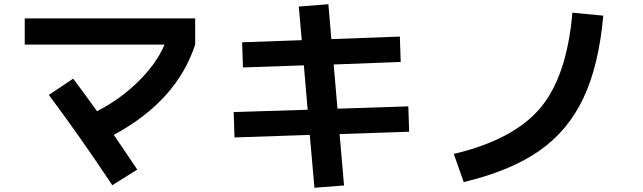

<svg xmlns="http://www.w3.org/2000/svg" viewBox="-20 -814 3040 908"><path d="M97 -603V-727H903V-603Q816 -337 518 -176Q584 -80 629 -12L511 62Q362 -163 211 -365L326 -442Q372 -381 439 -288Q551 -346 636.5 -431Q722 -516 758 -603Z M1393 -783 1533 -794 1547 -629 1871 -641 1875 -521 1558 -509 1576 -300 1911 -311 1915 -191 1586 -180 1607 63 1467 74 1445 -176 1089 -164 1085 -284 1435 -295 1417 -505 1129 -495 1125 -614 1407 -624Z M2126 -86Q2408 -153 2534.5 -302.5Q2661 -452 2687 -754L2833 -740Q2812 -504 2738.5 -349Q2665 -194 2528.5 -99.5Q2392 -5 2173 47Z"/></svg>

Font: M PLUS 1p
Style: Bold
Weight: 700
Version: Version 1.062